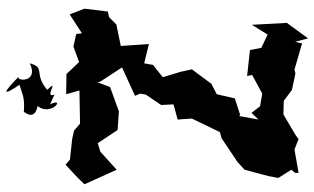

<svg xmlns="http://www.w3.org/2000/svg" viewBox="-214 -742 995 608"><g transform="rotate(-90 284.0 -438.5)"><path d="M209 -118 220 -179 224 -176 276 -193 289 -250 322 -267 368 -329 360 -365 343 -421 382 -452 387 -480 448 -465 442 -554 510 -568 533 -591 551 -595 560 -669 542 -716 482 -677 480 -695 440 -704 391 -686 353 -726 289 -727 301 -685 196 -683 174 -702 147 -708 82 -715 66 -729C45 -709 23 -690 4 -669L50 -567L114 -625L88 -613L134 -627L176 -564L235 -560L312 -588L327 -628L329 -619L374 -550L284 -509L291 -493L288 -475L255 -426L257 -387L209 -374L212 -329C198 -299 183 -269 169 -240L150 -235L74 -184L50 -162L30 -87L24 -55L50 -14L40 -2V9L114 -4L147 9L159 0L225 -39L268 -38L303 -12L355 -1L367 -4L450 20L455 -2L466 39C482 17 499 -6 515 -28L509 -139L478 -89L436 -109L429 -145L347 -154L350 -138L291 -106L251 -113L230 -140ZM288 -764C274 -800 343 -745 303 -787C355 -831 373 -791 387 -842C323 -812 331 -890 345 -877C290 -931 283 -928 319 -875C285 -864 278 -858 233 -861C246 -888 222 -838 231 -857C207 -824 251 -817 252 -818C217 -775 282 -726 257 -778Z"/></g></svg>

Font: Asimov Aggro
Style: Condensed
Weight: 500
Designer: Google
Version: Version 2.000980; 2014